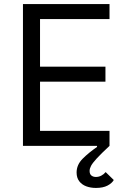

<svg xmlns="http://www.w3.org/2000/svg" viewBox="-20 -718 623 945"><path d="M93 0V-698H519V-624H177V-390H499V-316H177V-74H519V0Q477 39 456 62Q435 85 428 98.5Q421 112 421 123Q421 139 430 146Q439 153 452 153Q466 153 478.5 146.5Q491 140 500 129L540 168Q531 184 509 195.5Q487 207 452 207Q426 207 404.5 199Q383 191 370 174Q357 157 357 131Q357 93 387 63Q417 33 458 5L457 0Z"/></svg>

Font: IBM Plex Sans Var
Style: Regular
Weight: 400
Designer: Mike Abbink, Paul van der Laan, Pieter van Rosmalen
Foundry: Bold Monday
Version: Version 3.000